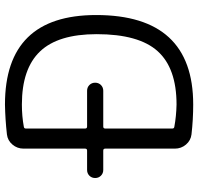

<svg xmlns="http://www.w3.org/2000/svg" viewBox="-32 -770 790 765"><g transform="rotate(-90 362.5 -388.0)"><path d="M67.4 -371.1Q53.7 -371.1 44.4 -380.4Q35.2 -389.6 35.2 -403.3Q35.2 -417 44.4 -426.3Q53.7 -435.5 67.4 -435.5H144.5Q152.3 -435.5 152.3 -443.4V-688.5Q152.3 -713.9 168.5 -732.9Q184.6 -752 209 -754.9Q269.5 -761.7 328.1 -762.7Q684.6 -762.7 684.6 -399.4Q684.6 -12.7 328.1 -12.7Q268.6 -12.7 209 -19.5Q184.6 -22.5 168.5 -41.5Q152.3 -60.5 152.3 -85.9V-363.3Q152.3 -371.1 144.5 -371.1ZM232.4 -443.4Q232.4 -435.5 240.2 -435.5H382.8Q396.5 -435.5 405.8 -426.3Q415 -417 415 -403.3Q415 -389.6 405.8 -380.4Q396.5 -371.1 382.8 -371.1H240.2Q232.4 -371.1 232.4 -363.3V-95.7Q232.4 -88.9 239.3 -87.9Q281.2 -80.1 328.1 -79.1Q472.7 -79.1 540.5 -154.3Q608.4 -229.5 608.4 -397.5Q608.4 -550.8 539.6 -623Q470.7 -695.3 328.1 -695.3Q281.2 -695.3 239.3 -687.5Q232.4 -686.5 232.4 -679.7Z"/></g></svg>

Font: Gen Jyuu Gothic P Normal
Style: Regular
Weight: 300
Designer: [Source Han Sans]
Ryoko NISHIZUKA  (kana & ideographs); Paul D. Hunt (Latin, Greek & Cyrillic); Wenlong ZHANG  (bopomofo
Version: Version 1.002.20150607